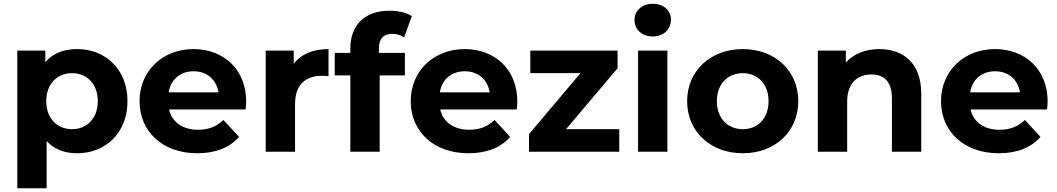

<svg xmlns="http://www.w3.org/2000/svg" viewBox="-20 -807 5623 1021"><path d="M390 -546C318 -546 260 -523 221 -476V-538H72V194H228V-57C268 -13 323 8 390 8C541 8 658 -100 658 -269C658 -438 541 -546 390 -546ZM363 -120C285 -120 226 -176 226 -269C226 -362 285 -418 363 -418C441 -418 500 -362 500 -269C500 -176 441 -120 363 -120Z M1289 -267C1289 -440 1167 -546 1009 -546C845 -546 722 -430 722 -269C722 -109 843 8 1029 8C1126 8 1201 -22 1251 -79L1168 -169C1131 -134 1090 -117 1033 -117C951 -117 894 -158 879 -225H1286C1287 -238 1289 -255 1289 -267ZM1010 -428C1080 -428 1131 -384 1142 -316H877C888 -385 939 -428 1010 -428Z M1542 -467V-538H1393V0H1549V-254C1549 -357 1606 -404 1692 -404C1704 -404 1714 -403 1727 -402V-546C1644 -546 1580 -519 1542 -467Z M1995 -549C1995 -602 2020 -627 2066 -627C2090 -627 2112 -620 2129 -608L2170 -721C2141 -741 2095 -750 2051 -750C1917 -750 1843 -671 1843 -550V-526H1760V-406H1843V0H1999V-406H2133V-526H1995Z M2731 -267C2731 -440 2609 -546 2451 -546C2287 -546 2164 -430 2164 -269C2164 -109 2285 8 2471 8C2568 8 2643 -22 2693 -79L2610 -169C2573 -134 2532 -117 2475 -117C2393 -117 2336 -158 2321 -225H2728C2729 -238 2731 -255 2731 -267ZM2452 -428C2522 -428 2573 -384 2584 -316H2319C2330 -385 2381 -428 2452 -428Z M2990 -120 3264 -444V-538H2800V-418H3067L2793 -94V0H3273V-120Z M3451 -613C3509 -613 3548 -651 3548 -703C3548 -751 3509 -787 3451 -787C3393 -787 3354 -749 3354 -700C3354 -651 3393 -613 3451 -613ZM3373 0H3529V-538H3373Z M3930 8C4101 8 4225 -107 4225 -269C4225 -431 4101 -546 3930 -546C3759 -546 3634 -431 3634 -269C3634 -107 3759 8 3930 8ZM3930 -120C3852 -120 3792 -176 3792 -269C3792 -362 3852 -418 3930 -418C4008 -418 4067 -362 4067 -269C4067 -176 4008 -120 3930 -120Z M4656 -546C4583 -546 4520 -521 4478 -475V-538H4329V0H4485V-266C4485 -365 4539 -411 4614 -411C4683 -411 4723 -371 4723 -284V0H4879V-308C4879 -472 4783 -546 4656 -546Z M5551 -267C5551 -440 5429 -546 5271 -546C5107 -546 4984 -430 4984 -269C4984 -109 5105 8 5291 8C5388 8 5463 -22 5513 -79L5430 -169C5393 -134 5352 -117 5295 -117C5213 -117 5156 -158 5141 -225H5548C5549 -238 5551 -255 5551 -267ZM5272 -428C5342 -428 5393 -384 5404 -316H5139C5150 -385 5201 -428 5272 -428Z"/></svg>

Font: Montserrat Lite
Style: Bold
Weight: 700
Designer: Julieta Ulanovsky
Foundry: Julieta Ulanovsky
Version: Version 7.200;PS 007.200;hotconv 1.0.88;makeotf.lib2.5.64775